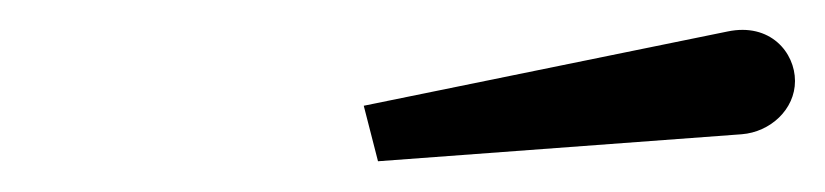

<svg xmlns="http://www.w3.org/2000/svg" viewBox="-20 -809 550 128"><path d="M474.5 -719.5C493.5 -721 510 -736 510 -755C510 -774 493.5 -794 465 -788L222.5 -738.5L232 -701.5Z"/></svg>

Font: Bodoni* 11pt
Style: Bold Italic
Weight: 700
Italic angle: -13°
Version: Version 2.3